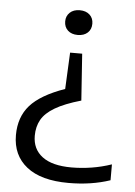

<svg xmlns="http://www.w3.org/2000/svg" viewBox="-53 -590 585 831"><g transform="rotate(5 239.0 -174.5)"><path d="M260 -549Q287 -549 303 -534.2Q319 -519.5 319 -495.5Q319 -471 303 -456.2Q287 -441.5 260 -441.5Q233 -441.5 217 -456.2Q201 -471 201 -495.5Q201 -519 217 -534Q233 -549 260 -549ZM286.5 -362.5 300.5 -160Q229 -139.5 188 -115.2Q147 -91 130 -60.8Q113 -30.5 113 9Q113 67 156 99.5Q199 132 283 132Q326 132 370 125Q414 118 456.5 103.5V172.5Q375 200 276 200Q156.5 200 94 150.5Q31.5 101 31.5 13.5Q31.5 -65 76.5 -116Q121.5 -167 226.5 -204L234 -362.5Z"/></g></svg>

Font: Encode Sans SmExp
Style: Regular
Weight: 400
Width: 6
Designer: Multiple Designers
Foundry: Impallari Type
Version: Version 3.002; ttfautohint (v1.8.3) -l 8 -r 50 -G 200 -x 14 